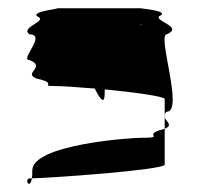

<svg xmlns="http://www.w3.org/2000/svg" viewBox="-20 -697 479 464"><path d="M51 -552C94 -535 33 -520 69 -507C124 -495 72 -489 114 -489C129 -489 162 -487 209 -483C222 -457 233 -442 233 -472V-481C306 -474 376 -464 378 -458V-421C379 -423 380 -425 383 -427C425 -427 359 -614 383 -614C425 -632 352 -646 365 -658C395 -671 313 -677 321 -677H114C139 -677 57 -671 69 -658C100 -646 27 -632 51 -614C94 -614 27 -552 51 -552ZM53 -266C37 -266 52 -236 57 -266ZM57 -266C58 -271 58 -277 58 -285C58 -348 296 -364 321 -364C380 -364 328 -370 365 -382C370 -383 375 -385 378 -386V-299C374 -286 104 -267 57 -266ZM315 -636C317 -637 319 -637 321 -637C327 -637 324 -637 315 -636ZM378 -386C399 -394 382 -403 378 -413ZM378 -413C377 -416 377 -418 378 -421Z"/></svg>

Font: bitstorm
Style: exext
Weight: 400
Version: Version 0.2